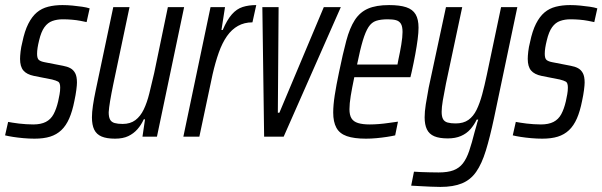

<svg xmlns="http://www.w3.org/2000/svg" viewBox="-32 -538 2372 756"><path d="M104 8Q83 8 60.5 6Q38 4 19 1Q0 -2 -12 -5L0 -58Q6 -57 17.5 -55Q29 -53 42.5 -51.5Q56 -50 70.5 -49Q85 -48 99 -48Q129 -48 148.5 -58Q168 -68 179 -88.5Q190 -109 197 -139Q200 -153 202.5 -166.5Q205 -180 205 -193Q205 -212 197 -216.5Q189 -221 173 -225L102 -239Q73 -245 60 -260.5Q47 -276 47 -306Q47 -317 49 -335Q51 -353 56 -372Q65 -416 79.5 -444.5Q94 -473 113 -489Q132 -505 157.5 -511.5Q183 -518 214 -518Q234 -518 254 -516Q274 -514 291.5 -511.5Q309 -509 321 -505L309 -451Q300 -453 284.5 -456Q269 -459 251 -460.5Q233 -462 215 -462Q193 -462 174.5 -455.5Q156 -449 143 -431Q130 -413 122 -379Q118 -363 116 -350Q114 -337 114 -326Q114 -308 121 -302Q128 -296 144 -293L216 -279Q233 -276 245 -269.5Q257 -263 264 -250Q271 -237 271 -213Q271 -203 268.5 -183.5Q266 -164 261 -141Q253 -100 240.5 -71.5Q228 -43 209.5 -25.5Q191 -8 165.5 0Q140 8 104 8Z M421 8Q388 8 368 -0.5Q348 -9 339 -27.5Q330 -46 330 -76Q330 -96 334 -123Q338 -150 345 -183L414 -510H478L414 -206Q406 -167 401.5 -140Q397 -113 396 -96Q396 -77 401.5 -67Q407 -57 419.5 -53.5Q432 -50 451 -50Q481 -50 501 -65Q521 -80 534 -107Q547 -134 556 -170.5Q565 -207 575 -250L629 -510H693L586 0H529L539 -68H534Q524 -46 509 -29Q494 -12 473 -2Q452 8 421 8Z M690 0 797 -510H854L840 -420H845Q862 -460 881 -481.5Q900 -503 923.5 -510.5Q947 -518 977 -518L962 -450Q930 -450 905 -436Q880 -422 861.5 -395.5Q843 -369 829.5 -331Q816 -293 805 -245L753 0Z M1008 0 1001 -510H1065L1062 -94H1068L1243 -510H1310L1085 0Z M1409 8Q1362 8 1333.5 -2Q1305 -12 1292.5 -35Q1280 -58 1280 -95Q1280 -124 1286 -163Q1292 -202 1303 -254Q1318 -327 1331.5 -377.5Q1345 -428 1365 -459Q1385 -490 1417 -504Q1449 -518 1500 -518Q1542 -518 1567.5 -509.5Q1593 -501 1604.5 -481.5Q1616 -462 1616 -429Q1616 -410 1612.5 -383Q1609 -356 1603 -323.5Q1597 -291 1589 -255L1584 -234H1363Q1354 -191 1349 -160.5Q1344 -130 1344 -108Q1344 -85 1352 -72Q1360 -59 1378 -53.5Q1396 -48 1424 -48Q1440 -48 1459.5 -49.5Q1479 -51 1499 -54Q1519 -57 1535 -59L1524 -5Q1511 -2 1491.5 1Q1472 4 1450.5 6Q1429 8 1409 8ZM1374 -284H1533L1537 -305Q1543 -332 1548 -362Q1553 -392 1553 -412Q1553 -434 1546.5 -444.5Q1540 -455 1527.5 -458.5Q1515 -462 1495 -462Q1467 -462 1449 -456Q1431 -450 1419 -431.5Q1407 -413 1396.5 -378Q1386 -343 1374 -284Z M1702 198Q1684 198 1663.5 197Q1643 196 1623.5 195Q1604 194 1587 193L1598 138Q1610 139 1626 139.5Q1642 140 1660 140.5Q1678 141 1695 141Q1731 141 1753.5 132.5Q1776 124 1790.5 105.5Q1805 87 1815.5 56Q1826 25 1837 -19Q1841 -31 1844 -43.5Q1847 -56 1851 -67H1845Q1835 -46 1820 -29Q1805 -12 1783 -2.5Q1761 7 1731 7Q1698 7 1678 -1.5Q1658 -10 1649 -28.5Q1640 -47 1640 -76Q1640 -98 1644.5 -127Q1649 -156 1656 -193L1724 -510H1788L1724 -209Q1716 -169 1711.5 -142Q1707 -115 1707 -98Q1707 -79 1712.5 -69Q1718 -59 1730.5 -55.5Q1743 -52 1762 -52Q1793 -52 1812.5 -66Q1832 -80 1844.5 -105.5Q1857 -131 1866.5 -166Q1876 -201 1885 -244L1941 -510H2005L1913 -72Q1897 3 1881 55Q1865 107 1843 138.5Q1821 170 1787 184Q1753 198 1702 198Z M2103 8Q2082 8 2059.5 6Q2037 4 2018 1Q1999 -2 1987 -5L1999 -58Q2005 -57 2016.5 -55Q2028 -53 2041.5 -51.5Q2055 -50 2069.5 -49Q2084 -48 2098 -48Q2128 -48 2147.5 -58Q2167 -68 2178 -88.5Q2189 -109 2196 -139Q2199 -153 2201.5 -166.5Q2204 -180 2204 -193Q2204 -212 2196 -216.5Q2188 -221 2172 -225L2101 -239Q2072 -245 2059 -260.5Q2046 -276 2046 -306Q2046 -317 2048 -335Q2050 -353 2055 -372Q2064 -416 2078.5 -444.5Q2093 -473 2112 -489Q2131 -505 2156.5 -511.5Q2182 -518 2213 -518Q2233 -518 2253 -516Q2273 -514 2290.5 -511.5Q2308 -509 2320 -505L2308 -451Q2299 -453 2283.5 -456Q2268 -459 2250 -460.5Q2232 -462 2214 -462Q2192 -462 2173.5 -455.5Q2155 -449 2142 -431Q2129 -413 2121 -379Q2117 -363 2115 -350Q2113 -337 2113 -326Q2113 -308 2120 -302Q2127 -296 2143 -293L2215 -279Q2232 -276 2244 -269.5Q2256 -263 2263 -250Q2270 -237 2270 -213Q2270 -203 2267.5 -183.5Q2265 -164 2260 -141Q2252 -100 2239.5 -71.5Q2227 -43 2208.5 -25.5Q2190 -8 2164.5 0Q2139 8 2103 8Z"/></svg>

Font: Saira ExtraCondensed
Style: Italic
Weight: 400
Width: 2
Italic angle: -12°
Designer: Hector Gatti with collaboration of the Omnibus-Type team
Foundry: Omnibus-Type
Version: Version 1.101